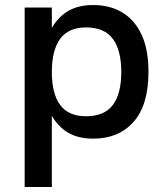

<svg xmlns="http://www.w3.org/2000/svg" viewBox="-20 -541 651 763"><path d="M186 -511V202H78V-511ZM350 10Q279 10 234 -25Q189 -60 169 -119.5Q149 -179 149 -255Q149 -331 169 -391Q189 -451 234 -486Q279 -521 350 -521Q417 -521 466 -491.5Q515 -462 542.5 -403.5Q570 -345 570 -255Q570 -124 511 -57Q452 10 350 10ZM322 -79Q395 -79 428.5 -124Q462 -169 462 -255Q462 -341 428.5 -386.5Q395 -432 322 -432Q252 -432 219 -386.5Q186 -341 186 -255Q186 -169 219 -124Q252 -79 322 -79Z"/></svg>

Font: 42dot Sans Light SemiBold
Style: Regular
Weight: 600
Version: Version 1.000